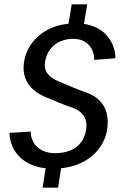

<svg xmlns="http://www.w3.org/2000/svg" viewBox="-20 -770 590 890"><path d="M24.2 -154.2V-152.5C24.2 -94.2 65 -3.3 191.7 10L177.5 100H249.2L263.3 10C390 -3.3 462.5 -81.7 476.7 -169.2C478.3 -181.7 479.2 -193.3 479.2 -204.2C479.2 -281.7 433.3 -322.5 380.8 -340.8C345.8 -352.5 291.7 -375.8 252.5 -392.5C225 -404.2 187.5 -424.2 187.5 -469.2C187.5 -474.2 188.3 -479.2 189.2 -484.2C200.8 -556.7 258.3 -590 319.2 -590C383.3 -590 416.7 -546.7 416.7 -492.5L515 -500C515 -555 482.5 -642.5 369.2 -659.2L384.2 -750H312.5L297.5 -660C179.2 -648.3 105.8 -571.7 91.7 -484.2C90 -474.2 89.2 -465 89.2 -455.8C89.2 -385 136.7 -344.2 183.3 -323.3C222.5 -306.7 280 -282.5 320 -269.2C341.7 -260.8 380.8 -240 380.8 -188.3C380.8 -182.5 380 -175.8 379.2 -169.2C367.5 -95.8 313.3 -60 235 -60C161.7 -60 122.5 -106.7 122.5 -160Z"/></svg>

Font: Boon Medium
Style: Italic
Weight: 500
Italic angle: -9°
Designer: Sungsit Sawaiwan
Foundry: FontUni
Version: Version 3.0